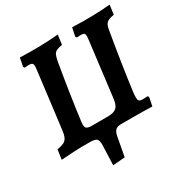

<svg xmlns="http://www.w3.org/2000/svg" viewBox="-188 -800 1097 1140"><g transform="rotate(-30 360.0 -230.5)"><path d="M13.2 7.2 22.5 -58.5Q52.2 -64.1 68.3 -72Q84.3 -80 92.3 -96.2Q100.3 -112.5 103.9 -141.3L151.9 -527.9Q156.5 -559 151.4 -568.6Q146.4 -578.2 126.7 -578.2Q120.9 -578.2 113.1 -577.7Q105.3 -577.2 96.3 -576.7L90.2 -585.2L101.6 -643.2Q172.2 -640.5 236.6 -641.8Q300.9 -643.1 364.6 -648.7L355.8 -583Q330.1 -579 316.1 -572.2Q302.1 -565.3 295.5 -550.2Q288.9 -535.1 283.8 -505.3Q276.2 -461.5 267.9 -410Q259.6 -358.5 251.7 -306.6Q243.9 -254.7 237.4 -208.6Q230.8 -162.5 226.8 -129Q222.8 -99.3 231.1 -88.8Q239.4 -78.3 268.4 -78.3H373.5Q404.2 -78.3 422 -85.1Q439.9 -92 449 -109.2Q458.1 -126.5 461.7 -156.6L508 -530.6Q512.6 -566 503.9 -573.2Q495.3 -580.3 454.7 -576.7L448.1 -585.2L460 -643.2Q531.7 -640.5 596.3 -641.8Q661 -643.1 720.2 -648.7L711.4 -583.9Q675.8 -578.4 661.5 -566.4Q647.3 -554.4 642.3 -523.4Q634.2 -477.6 625.6 -424.1Q617 -370.6 608.6 -316.8Q600.2 -263 593.3 -214.8Q586.5 -166.7 581.9 -130.5Q577 -88.1 581.5 -75.7Q586 -63.3 608.4 -63.3Q615.8 -63.3 625 -63.8Q634.2 -64.3 643.2 -64.8L649.3 -56.3L637.4 2.1Q626.8 2.1 614.6 1.6Q602.5 1.1 587.2 0.8Q571.9 0.5 552 0.3Q532.1 0 504.9 0H150.1Q133.5 0 98.7 2Q63.9 4.1 13.2 7.2ZM261.6 188.2 266.4 58.7Q267.9 22 257 11Q246.1 0 208.8 0H423Q398 0 385.6 12Q373.2 24.1 368.2 52.4L344.4 181.5Z"/></g></svg>

Font: Alegreya
Style: Italic
Weight: 400
Italic angle: -7°
Designer: Juan Pablo del Peral
Foundry: Huerta Tipografica
Version: Version 2.009